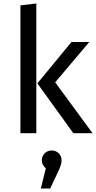

<svg xmlns="http://www.w3.org/2000/svg" viewBox="-20 -770 555 1110"><path d="M98 0V-739L190 -750V0ZM196 -288 393 -527H496L299 -294L515 0H404ZM222 156Q222 132 238.5 116Q255 100 279 100Q303 100 319.5 116Q336 132 336 156Q336 170 332 183Q328 196 320 214L270 320H216L245 203Q222 185 222 156Z"/></svg>

Font: Feura Sans
Style: Regular
Weight: 400
Designer: Carrois Corporate & Edenspiekermann
Foundry: Carrois Corporate GbR & Edenspiekermann AG
Version: Version 1.001